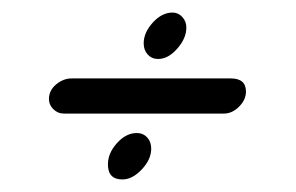

<svg xmlns="http://www.w3.org/2000/svg" viewBox="-20 -396 472 306"><path d="M232 -302Q222 -302 215.5 -309Q209 -316 209 -327Q209 -344 223.5 -360Q238 -376 255 -376Q264 -376 270.5 -369Q277 -362 277 -352Q277 -335 262.5 -318.5Q248 -302 232 -302ZM82 -215Q72 -215 65 -222Q58 -229 58 -238Q58 -252 69.5 -261.5Q81 -271 94 -271H348Q372 -271 372 -250Q372 -237 361 -226Q350 -215 337 -215ZM175 -110Q152 -110 152 -134Q152 -152 166.5 -168Q181 -184 198 -184Q208 -184 214.5 -177Q221 -170 221 -159Q221 -142 206 -126Q191 -110 175 -110Z"/></svg>

Font: Comic Neue
Style: Italic
Weight: 400
Italic angle: -12°
Designer: Craig Rozynski
Foundry: Craig Rozynski
Version: Version 2.003